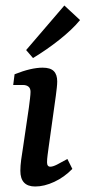

<svg xmlns="http://www.w3.org/2000/svg" viewBox="-20 -671 311 698"><path d="M183 -323 157 -137Q155 -122 153 -107Q151 -92 151 -81Q151 -65 163 -65Q172 -65 187 -72.5Q202 -80 225 -93L243 -57Q214 -27 177.5 -10Q141 7 108 7Q54 7 54 -50Q54 -68 57 -90.5Q60 -113 64 -137L85 -280Q87 -295 89 -312Q91 -329 91 -337Q91 -350 83.5 -356Q76 -362 64 -362H28L33 -401Q63 -413 88.5 -419Q114 -425 135 -425Q163 -425 175.5 -412.5Q188 -400 188 -375Q188 -366 186.5 -352Q185 -338 183 -323ZM75 -489 214 -651 271 -598Q243 -564 196.5 -527Q150 -490 100 -460Z"/></svg>

Font: Rasa Medium
Style: Italic
Weight: 500
Italic angle: -7.10001°
Designer: Anna Giedrys (Yrsa+Rasa design), David Brezina (Yrsa art-direction, Rasa art-direction, design)
Foundry: Rosetta Type Foundry
Version: Version 2.004